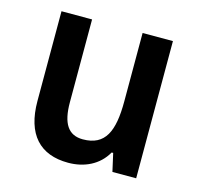

<svg xmlns="http://www.w3.org/2000/svg" viewBox="-86 -634 756 734"><g transform="rotate(15 292.0 -266.5)"><path d="M511 -543H391V-272C391 -154 364 -91 275 -91C217 -91 191 -132 191 -215V-543H70V-188C70 -56 132 10 244 10C307 10 364 -16 395 -71H401L417 0H511Z"/></g></svg>

Font: Noto Sans Devanagari UI SemiCondensed SemiBold
Style: Regular
Weight: 600
Width: 4
Designer: Jelle Bosma - Monotype Design Team
Foundry: Monotype Imaging Inc.
Version: Version 2.004